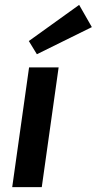

<svg xmlns="http://www.w3.org/2000/svg" viewBox="-20 -766 396 786"><path d="M356 -655 131 -544 98 -598 304 -746ZM151 0H30L99 -490H220Z"/></svg>

Font: Exo 2.0 Semi Bold
Style: Italic
Weight: 600
Italic angle: -8°
Designer: Natanael Gama
Version: Version 1.001;PS 001.001;hotconv 1.0.70;makeotf.lib2.5.58329